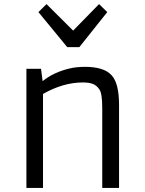

<svg xmlns="http://www.w3.org/2000/svg" viewBox="-20 -917 706 937"><path d="M383.8 -514.6Q288.6 -514.6 189.9 -458.5V0H108.9V-581.1H180.2L188 -521Q241.2 -564.5 320.3 -583Q352.5 -590.8 396 -590.8Q439.5 -590.8 472.7 -580.8Q505.9 -570.8 525.4 -548.8Q561 -509.3 561 -404.8V0H479V-389.6Q479 -460 465.3 -480.2Q451.7 -500.5 432.9 -507.6Q414.1 -514.6 383.8 -514.6ZM167.5 -857.9 207 -897 336.9 -767.6 463.4 -897 503.4 -857.9 367.2 -687H308.1Z"/></svg>

Font: Armata
Style: Regular
Weight: 400
Designer: Viktoriya Grabowska
Foundry: Viktoriya Grabowska
Version: Version 1.002